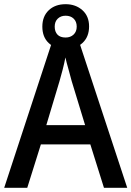

<svg xmlns="http://www.w3.org/2000/svg" viewBox="-20 -896 627 916"><path d="M476 0 411 -207H175L110 0H0L235 -716H351L587 0ZM322 -509Q317 -530 307 -564.5Q297 -599 292 -622Q287 -595 278.5 -562Q270 -529 264 -509L201 -299H386ZM293 -662Q243 -662 212.5 -690.5Q182 -719 182 -769Q182 -818 212.5 -847Q243 -876 293 -876Q341 -876 373 -847.5Q405 -819 405 -770Q405 -720 373.5 -691Q342 -662 293 -662ZM293 -717Q316 -717 331 -731Q346 -745 346 -769Q346 -793 331.5 -807Q317 -821 293 -821Q270 -821 255.5 -807Q241 -793 241 -769Q241 -745 254 -731Q267 -717 293 -717Z"/></svg>

Font: Noto Sans Malayalam SemiCondensed Medium
Style: Regular
Weight: 500
Width: 4
Designer: Jelle Bosma - Monotype Design Team
Foundry: Monotype Imaging Inc.
Version: Version 2.104; ttfautohint (v1.8.4.7-5d5b)